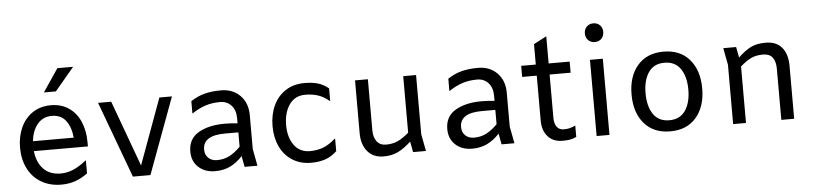

<svg xmlns="http://www.w3.org/2000/svg" viewBox="-46 -1040 5552 1310"><g transform="rotate(-5 2730.0 -385.0)"><path d="M532 -232H162Q170 -155 213.5 -109.5Q257 -64 332 -64Q377 -64 419.5 -82.5Q462 -101 506 -137H510V-49Q466 -17 423 -2.5Q380 12 331 12Q251 12 192 -23Q133 -58 101.5 -120.5Q70 -183 70 -264Q70 -341 98.5 -402.5Q127 -464 180 -499Q233 -534 304 -534Q376 -534 427.5 -498.5Q479 -463 505.5 -401Q532 -339 532 -261ZM162 -300H441Q434 -373 400.5 -417Q367 -461 305 -461Q243 -461 206 -416Q169 -371 162 -300ZM371 -782H479L347 -625H265Z M1133 -522 940 0H820L627 -522H717L882 -71L1047 -522Z M1585 0 1571 -75Q1532 -32 1486.5 -10Q1441 12 1384 12Q1313 12 1269 -28.5Q1225 -69 1225 -136Q1225 -223 1295 -264Q1365 -305 1475 -305Q1515 -305 1563 -300V-336Q1563 -390 1533.5 -422.5Q1504 -455 1457 -455Q1401 -455 1355.5 -440Q1310 -425 1262 -393V-478Q1309 -509 1358 -521.5Q1407 -534 1470 -534Q1550 -534 1600.5 -483Q1651 -432 1651 -348V-116L1673 0ZM1563 -140V-238H1471Q1320 -238 1320 -141Q1320 -105 1343 -83.5Q1366 -62 1402 -62Q1450 -62 1488 -82Q1526 -102 1563 -140Z M1799 -259Q1799 -338 1828 -400.5Q1857 -463 1912 -498.5Q1967 -534 2041 -534Q2093 -534 2132 -523Q2171 -512 2206 -483V-398H2202Q2166 -428 2127.5 -441Q2089 -454 2040 -454Q1969 -454 1930.5 -399Q1892 -344 1892 -258Q1892 -175 1930.5 -121.5Q1969 -68 2039 -68Q2091 -68 2132 -84.5Q2173 -101 2213 -137H2217V-52Q2180 -17 2137.5 -2.5Q2095 12 2040 12Q1967 12 1912 -23Q1857 -58 1828 -119.5Q1799 -181 1799 -259Z M2739 0 2725 -73Q2679 -30 2636.5 -9Q2594 12 2537 12Q2466 12 2426.5 -35Q2387 -82 2387 -160V-522H2475V-172Q2475 -124 2497 -95.5Q2519 -67 2560 -67Q2607 -67 2642.5 -84Q2678 -101 2717 -135V-522H2805V-116L2827 0Z M3345 0 3331 -75Q3292 -32 3246.5 -10Q3201 12 3144 12Q3073 12 3029 -28.5Q2985 -69 2985 -136Q2985 -223 3055 -264Q3125 -305 3235 -305Q3275 -305 3323 -300V-336Q3323 -390 3293.5 -422.5Q3264 -455 3217 -455Q3161 -455 3115.5 -440Q3070 -425 3022 -393V-478Q3069 -509 3118 -521.5Q3167 -534 3230 -534Q3310 -534 3360.5 -483Q3411 -432 3411 -348V-116L3433 0ZM3323 -140V-238H3231Q3080 -238 3080 -141Q3080 -105 3103 -83.5Q3126 -62 3162 -62Q3210 -62 3248 -82Q3286 -102 3323 -140Z M3713 -522H3857V-446H3713V-147Q3713 -110 3729.5 -87.5Q3746 -65 3778 -65Q3800 -65 3817.5 -69.5Q3835 -74 3857 -84V-6Q3834 5 3813 8.5Q3792 12 3762 12Q3698 12 3661.5 -29Q3625 -70 3625 -138V-446H3525V-522H3625V-662L3713 -708Z M3977 -704Q3977 -732 3994.5 -750Q4012 -768 4040 -768Q4068 -768 4085.5 -750Q4103 -732 4103 -704Q4103 -676 4085.5 -658Q4068 -640 4040 -640Q4012 -640 3994.5 -658Q3977 -676 3977 -704ZM4084 -522V0H3996V-522Z M4258 -261Q4258 -385 4322 -459.5Q4386 -534 4500 -534Q4614 -534 4678 -459.5Q4742 -385 4742 -261Q4742 -137 4678 -62.5Q4614 12 4500 12Q4386 12 4322 -62.5Q4258 -137 4258 -261ZM4647 -261Q4647 -350 4610 -404Q4573 -458 4500 -458Q4427 -458 4390.5 -404Q4354 -350 4354 -261Q4354 -172 4390.5 -118Q4427 -64 4500 -64Q4573 -64 4610 -118Q4647 -172 4647 -261Z M5349 -362V0H5261V-350Q5261 -400 5240 -427.5Q5219 -455 5176 -455Q5127 -455 5093.5 -439Q5060 -423 5019 -387V0H4931V-406L4909 -522H4997L5011 -449Q5058 -494 5098.5 -514Q5139 -534 5199 -534Q5273 -534 5311 -488.5Q5349 -443 5349 -362Z"/></g></svg>

Font: AmikoRegular
Style: Regular
Weight: 400
Designer: Pablo Impallari, Rodrigo Fuenzalida, Andres Torresi
Foundry: Impallari Type
Version: Version 1.000; ttfautohint (v1.3)